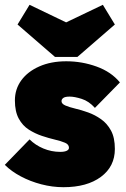

<svg xmlns="http://www.w3.org/2000/svg" viewBox="-21 -764 526 799"><path d="M243 15Q197 15 151 3Q105 -9 65.5 -30Q26 -51 -1 -78L102 -184Q126 -160 159.5 -146Q193 -132 230 -132Q247 -132 256.5 -136.5Q266 -141 266 -149Q266 -163 249.5 -170Q233 -177 207.5 -183Q182 -189 153.5 -198.5Q125 -208 99 -224.5Q73 -241 57 -270.5Q41 -300 41 -346Q41 -393 67.5 -429.5Q94 -466 142.5 -487.5Q191 -509 255 -509Q320 -509 381 -487Q442 -465 478 -421L374 -315Q349 -343 319 -352.5Q289 -362 269 -362Q250 -362 242.5 -356.5Q235 -351 235 -343Q235 -332 251 -325Q267 -318 292.5 -312Q318 -306 346 -296Q374 -286 399.5 -268Q425 -250 441 -220.5Q457 -191 457 -144Q457 -71 399 -28Q341 15 243 15ZM407 -744 457 -662 301 -527H208L52 -662L102 -744L333 -633H175Z"/></svg>

Font: Outfit Thin Black
Style: Regular
Weight: 900
Version: Version 1.100;gftools[0.9.27]